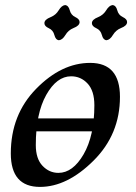

<svg xmlns="http://www.w3.org/2000/svg" viewBox="-20 -732 538 762"><path d="M213.9 -572.3Q200.7 -573.7 195.8 -593Q190.9 -612.3 173.6 -620.1Q156.2 -627.9 156.2 -640.1Q156.2 -654.3 181.2 -664.1Q201.7 -672.4 213.1 -691.4Q224.6 -710.4 238.3 -711.9Q252 -710.4 256.8 -691.4Q261.7 -672.4 278.8 -664.3Q295.9 -656.2 295.9 -644.5Q295.9 -629.9 271.5 -620.6Q251 -612.3 239.5 -593Q228 -573.7 213.9 -572.3ZM402.3 -572.3Q389.2 -573.7 384.3 -593Q379.4 -612.3 362.1 -620.1Q344.7 -627.9 344.7 -640.1Q344.7 -654.3 369.6 -664.1Q390.1 -672.4 401.6 -691.4Q413.1 -710.4 426.8 -711.9Q440.4 -710.4 445.3 -691.4Q450.2 -672.4 467.3 -664.3Q484.4 -656.2 484.4 -644.5Q484.4 -629.9 460 -620.6Q439.5 -612.3 428 -593Q416.5 -573.7 402.3 -572.3ZM211.9 -45.9Q269 -45.9 311.8 -119.6Q354.5 -193.4 354.5 -314.5Q354.5 -371.6 327.6 -400.4Q300.8 -429.2 262.2 -429.2Q205.1 -429.2 163.6 -355.5Q122.1 -281.7 122.1 -156.2Q122.1 -102.1 148.7 -74Q175.3 -45.9 211.9 -45.9ZM138.7 9.8Q22.9 9.8 22.9 -123Q22.9 -276.9 123.5 -379.6Q224.1 -482.4 337.9 -482.4Q456.1 -482.4 456.1 -347.7Q456.1 -198.7 351.3 -94.5Q246.6 9.8 138.7 9.8ZM368.7 -210.9H61L69.8 -262.2H377.4Z"/></svg>

Font: Kelvinch
Style: Italic
Weight: 400
Italic angle: -10°
Designer: Paul James Miller
Foundry: High-Logic / Made with FontCreator
Version: Version 3.40;July 22, 2017;FontCreator 11.0.0.2388 64-bit